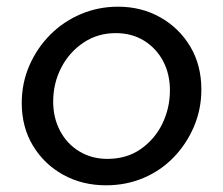

<svg xmlns="http://www.w3.org/2000/svg" viewBox="-20 -542 666 574"><path d="M297 12Q226 12 169 -19.5Q112 -51 78.5 -106.5Q45 -162 45 -234Q45 -294 68 -346.5Q91 -399 130.5 -438.5Q170 -478 222 -500Q274 -522 333 -522Q403 -522 459.5 -490Q516 -458 549 -402.5Q582 -347 582 -274Q582 -216 560 -164Q538 -112 499.5 -72Q461 -32 409 -10Q357 12 297 12ZM301 -67Q359 -67 401 -96.5Q443 -126 465.5 -172.5Q488 -219 488 -272Q488 -321 467.5 -359.5Q447 -398 410.5 -420.5Q374 -443 326 -443Q272 -443 229.5 -414.5Q187 -386 163 -339.5Q139 -293 139 -238Q139 -190 159.5 -151Q180 -112 217 -89.5Q254 -67 301 -67Z"/></svg>

Font: MuseoModerno
Style: Italic
Weight: 400
Italic angle: -9°
Designer: Pablo Cosgaya, Héctor Gatti, Marcela Romero, and the Authors of The MuseoModerno Project.
Foundry: Omnibus-Type Team
Version: Version 1.003